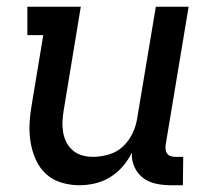

<svg xmlns="http://www.w3.org/2000/svg" viewBox="-20 -540 640 568"><path d="M215 8Q187 8 161 0Q135 -8 116 -25.5Q97 -43 86 -67.5Q75 -92 70.5 -119Q66 -146 67.5 -174.5Q69 -203 74 -231L108 -436H61V-520H219L169 -217Q166 -200 165 -183.5Q164 -167 166.5 -150.5Q169 -134 176 -120Q183 -106 195 -95.5Q207 -85 222.5 -80.5Q238 -76 255 -76Q278 -76 302 -83Q326 -90 344 -107Q362 -124 372.5 -146.5Q383 -169 386 -191L441 -520H538L470 -111Q469 -104 470 -97Q471 -90 475 -85Q479 -80 485.5 -78Q492 -76 499 -76H522L521 8H485Q463 8 441.5 3.5Q420 -1 403.5 -13.5Q387 -26 378 -45.5Q369 -65 370 -88Q359 -66 343 -47.5Q327 -29 306 -16Q285 -3 261.5 2.5Q238 8 215 8Z"/></svg>

Font: Iosevka HT Medium Extended
Style: Italic
Weight: 500
Width: 7
Italic angle: -9°
Monospace: yes
Designer: Belleve Invis
Foundry: Belleve Invis
Version: Version 32.3.0; ttfautohint (v1.8.4)